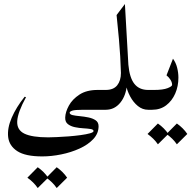

<svg xmlns="http://www.w3.org/2000/svg" viewBox="-20 -554 965 969"><path d="M513.7 -100.1Q525.4 -100.1 531.2 -83.7Q537.1 -67.4 537.1 -50.3Q537.1 -32.7 531.7 -16.4Q526.4 0 513.7 0H400.4Q356.9 0 344.2 4.6Q331.5 9.3 331.5 14.6Q331.5 23.4 346.2 26.9Q360.8 30.3 382.6 32.2Q404.3 34.2 426 38.6Q447.8 43 462.6 53Q477.5 63 477.5 83Q477.5 119.6 450.9 147.9Q424.3 176.3 381.3 195.8Q338.4 215.3 288.8 225.3Q239.3 235.4 192.9 235.4Q107.9 235.4 67.1 208.7Q26.4 182.1 21.2 137.7Q16.1 93.3 39.1 40Q62 -13.2 104.5 -65.9L111.3 -63.5Q69.3 13.2 66.9 57.4Q64.5 101.6 103 120.4Q141.6 139.2 223.6 139.2Q238.8 139.2 266.6 137.9Q294.4 136.7 326.2 134.3Q357.9 131.8 386.7 127.9Q415.5 124 433.8 118.9Q452.1 113.8 452.1 107.4Q452.1 99.6 437.5 97.2Q422.9 94.7 401.1 93.5Q379.4 92.3 358.2 87.9Q336.9 83.5 322.5 72.3Q308.1 61 309.1 38.6Q310.1 11.2 327.6 -21Q345.2 -53.2 381.1 -76.7Q417 -100.1 472.7 -100.1ZM170.4 290Q202.6 312.5 223.1 342.8L170.4 395Q160.2 379.9 147 366.9Q133.8 354 118.2 342.8ZM266.1 290Q298.3 312.5 318.8 342.8L266.1 395Q255.9 379.9 242.7 366.9Q229.5 354 213.9 342.8Z M610.4 -533.7 627.9 -227.5Q633.8 -161.6 658.2 -130.9Q682.6 -100.1 727.5 -100.1Q743.2 -100.1 750.7 -83.7Q758.3 -67.4 758.3 -50.3Q758.3 -32.7 750.7 -16.4Q743.2 0 727.5 0Q699.2 0 676 -18.8Q652.8 -37.6 637 -67.1Q621.1 -96.7 615.2 -127.9L620.6 -128.9Q616.7 -72.3 587.4 -36.1Q558.1 0 513.7 0Q497.1 0 490.5 -16.4Q483.9 -32.7 483.9 -50.3Q483.9 -67.4 490.5 -83.7Q497.1 -100.1 513.7 -100.1Q552.7 -100.1 571.5 -123.5Q590.3 -147 590.3 -186Q590.3 -201.2 586.7 -269.8Q583 -338.4 568.4 -478Z M727.5 -100.1H758.8Q802.7 -100.1 825.7 -109.1Q848.6 -118.2 848.6 -125.5Q848.6 -138.2 840.6 -151.1Q832.5 -164.1 820.3 -173.8L853 -257.8Q867.7 -237.8 874 -212.4Q880.4 -187 880.4 -162.1Q880.4 -118.7 864.3 -81.8Q848.1 -44.9 818.6 -22.5Q789.1 0 748 0H727.5Q715.3 0 709.5 -17.1Q703.6 -34.2 703.6 -51.8Q703.6 -68.8 709.5 -84.5Q715.3 -100.1 727.5 -100.1ZM776.9 69.3Q809.1 91.8 829.6 122.1L776.9 174.3Q766.6 159.2 753.4 146.2Q740.2 133.3 724.6 122.1ZM872.6 69.3Q904.8 91.8 925.3 122.1L872.6 174.3Q862.3 159.2 849.1 146.2Q835.9 133.3 820.3 122.1Z"/></svg>

Font: Lateef Medium
Style: Regular
Weight: 500
Designer: SIL International
Foundry: SIL International
Version: Version 4.200